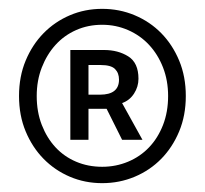

<svg xmlns="http://www.w3.org/2000/svg" viewBox="-20 -733 463 434"><path d="M211 -319Q172 -319 138 -333.5Q104 -348 78.5 -374Q53 -400 38 -436Q23 -472 23 -516Q23 -560 38 -596Q53 -632 78.5 -658Q104 -684 138 -698.5Q172 -713 211 -713Q250 -713 284.5 -698.5Q319 -684 344.5 -658Q370 -632 385 -596Q400 -560 400 -516Q400 -472 385 -436Q370 -400 344.5 -374Q319 -348 284.5 -333.5Q250 -319 211 -319ZM211 -356Q242 -356 269.5 -367.5Q297 -379 317 -400Q337 -421 348.5 -450.5Q360 -480 360 -516Q360 -551 348.5 -580.5Q337 -610 317 -631.5Q297 -653 269.5 -665Q242 -677 211 -677Q179 -677 152 -665Q125 -653 105.5 -631.5Q86 -610 74.5 -580.5Q63 -551 63 -516Q63 -480 74.5 -450.5Q86 -421 105.5 -400Q125 -379 152 -367.5Q179 -356 211 -356ZM139 -417V-620H215Q247 -620 270 -605.5Q293 -591 293 -555Q293 -537 283 -521.5Q273 -506 256 -500L302 -417H256L221 -487H180V-417ZM180 -519H206Q249 -519 249 -553Q249 -568 240 -577Q231 -586 208 -586H180Z"/></svg>

Font: Source Sans Pro
Style: Regular
Weight: 400
Designer: Paul D. Hunt
Foundry: Adobe Systems Incorporated
Version: Version 2.021;PS 2.000;hotconv 1.0.86;makeotf.lib2.5.63406